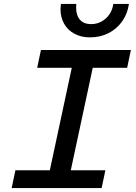

<svg xmlns="http://www.w3.org/2000/svg" viewBox="-20 -951 690 971"><path d="M58 -90H232L343 -608H168L187 -698H642L623 -608H449L338 -90H513L494 0H39ZM286 -904Q286 -913 288 -931H366Q365 -924 365 -912Q365 -873 384.5 -851Q404 -829 441 -829Q469 -829 493 -842Q517 -855 533 -878Q549 -901 553 -931H632Q625 -881 597.5 -842.5Q570 -804 528 -783Q486 -762 435 -762Q391 -762 357 -780Q323 -798 304.5 -830.5Q286 -863 286 -904Z"/></svg>

Font: Azeret Mono
Style: Italic
Weight: 400
Italic angle: -12°
Designer: Martin Vácha
Foundry: Displaay
Version: Version 1.000; Glyphs 3.0.3, build 3074